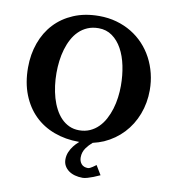

<svg xmlns="http://www.w3.org/2000/svg" viewBox="-95 -769 946 1059"><g transform="rotate(10 378.0 -239.5)"><path d="M534.2 176.8Q515.6 185.5 498 192.4Q482.9 198.2 466.6 203.1Q450.2 208 439 208Q415.5 208 395.3 202.4Q375 196.8 360.1 185.8Q345.2 174.8 336.7 159.4Q328.1 144 328.1 124Q328.1 102.1 336.4 82.5Q344.7 63 357.2 47.1Q369.6 31.2 383.8 19L386.7 16.1H383.8Q309.1 16.1 245.4 -7.6Q181.6 -31.2 135.5 -76.7Q89.4 -122.1 63.2 -188.5Q37.1 -254.9 37.1 -339.8Q37.1 -413.6 60.1 -477.3Q83 -541 126.2 -587.4Q169.4 -633.8 232.2 -660.4Q294.9 -687 375 -687Q426.8 -687 472.7 -674.1Q518.6 -661.1 556.9 -637.9Q595.2 -614.7 625.5 -582.3Q655.8 -549.8 676.8 -510.3Q697.8 -470.7 709 -425.5Q720.2 -380.4 720.2 -332Q720.2 -260.3 696 -197Q671.9 -133.8 627.4 -86.4Q583 -39.1 521 -11.2Q492.2 1 460.4 8.3Q440.4 25.4 426.8 44.4Q409.2 68.8 409.2 98.1Q409.2 120.1 421.6 135Q434.1 149.9 459 149.9Q463.9 149.9 470.5 146.5Q477.1 143.1 483.6 138.9Q490.2 134.8 495.4 130.6Q500.5 126.5 502.9 125ZM559.1 -328.1Q559.1 -386.7 548.1 -439.7Q537.1 -492.7 515.1 -532.7Q493.2 -572.8 460.2 -596.4Q427.2 -620.1 383.8 -620.1Q349.1 -620.1 321.8 -608.4Q294.4 -596.7 273.7 -576.4Q252.9 -556.2 238.3 -528.8Q223.6 -501.5 214.4 -470Q205.1 -438.5 200.9 -404.5Q196.8 -370.6 196.8 -336.9Q196.8 -301.3 201.4 -266.1Q206.1 -231 215.3 -198.7Q224.6 -166.5 239.3 -138.7Q253.9 -110.8 273.4 -90.6Q293 -70.3 318.1 -58.6Q343.3 -46.9 374 -46.9Q407.2 -46.9 434.1 -58.8Q460.9 -70.8 481.4 -91.3Q502 -111.8 516.6 -139.2Q531.2 -166.5 540.8 -197.8Q550.3 -229 554.7 -262.5Q559.1 -295.9 559.1 -328.1Z"/></g></svg>

Font: Charis SIL Phon
Style: Bold
Weight: 700
Foundry: SIL International
Version: Version 5.000